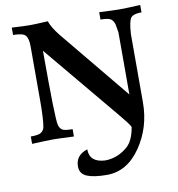

<svg xmlns="http://www.w3.org/2000/svg" viewBox="-99 -783 1045 1128"><g transform="rotate(-10 423.5 -218.5)"><path d="M448.2 255.9Q370.1 255.9 329.1 238.8Q288.1 221.7 288.1 177.2Q288.1 110.8 359.4 87.9Q359.4 165.5 451.2 170.4Q525.4 170.4 585.9 118.7Q625.5 85 639.2 3.4Q628.9 -17.6 582.5 -72.8L203.6 -527.8Q203.6 -122.1 213.9 -84Q220.2 -61.5 234.4 -52.7Q248.5 -43.9 295.4 -43.9V0Q203.6 -4.4 169.4 -4.4Q141.6 -4.4 45.9 0V-43.9Q90.3 -43.9 105.7 -53.2Q121.1 -62.5 127.4 -81.1Q136.7 -127.9 136.7 -237.8V-566.4Q136.7 -611.8 121.3 -630.6Q106 -649.4 46.9 -649.4V-693.4Q124.5 -689 156.7 -689Q186.5 -689 261.7 -693.4Q273.9 -656.2 314 -605.5L659.2 -186.5V-557.1Q652.8 -597.7 650.9 -605.5Q644.5 -627.9 629.9 -638.7Q615.2 -649.4 568.4 -649.4V-693.4Q657.2 -689 690.4 -689Q731 -689 813 -693.4V-649.4Q765.1 -649.4 749.8 -630.9Q734.4 -612.3 729.5 -534.7V-127Q729.5 22 648.9 138.9Q568.4 255.9 448.2 255.9Z"/></g></svg>

Font: Kelvinch
Style: Bold
Weight: 700
Designer: Paul James Miller
Foundry: High-Logic / Made with FontCreator
Version: Version 3.501;March 28, 2021;FontCreator 13.0.0.2683 64-bit